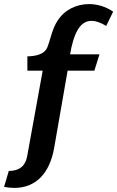

<svg xmlns="http://www.w3.org/2000/svg" viewBox="-94 -726 574 940"><path d="M342 -706C280 -706 222 -678 188 -625C161 -584 155 -539 138 -495C123 -457 75 -451 40 -450V-380H115L39 39C31 84 3 111 -51 111L-74 189C-57 192 -40 194 -24 194C81 194 149 123 171 -1L237 -380H368L393 -460H249C265 -551 292 -624 354 -624C374 -624 398 -616 426 -599L460 -669C423 -694 382 -706 342 -706Z"/></svg>

Font: Rosario
Style: Bold
Weight: 700
Designer: Hector Gatti
Foundry: Omnibus Type
Version: Version 1.100